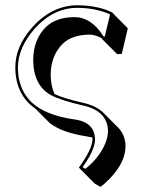

<svg xmlns="http://www.w3.org/2000/svg" viewBox="-20 -459 546 729"><path d="M322.8 61.5Q237.3 47.9 196.8 25.9Q183.1 18.6 170.4 9.8L113.8 -46.9Q100.1 -56.6 89.4 -66.9Q38.1 -119.1 38.1 -202.6Q38.1 -283.2 103 -356Q177.7 -438.5 273.9 -439Q352.5 -438.5 407.2 -411.1L409.2 -408.2L465.3 -351.6L442.4 -254.4L424.8 -253.4L368.2 -310.1Q366.2 -313.5 365.2 -314.5Q341.8 -327.1 319.3 -327.6Q253.4 -326.7 218.3 -293Q172.9 -247.6 172.4 -175.3Q172.9 -132.8 187 -102.1Q220.7 -85.4 298.8 -67.9Q346.2 -56.6 372.1 -31.2L428.7 25.4Q456.1 54.2 456.5 95.7Q456.5 166.5 377.9 237.3Q368.2 246.1 361.3 250.5L339.4 237.8L283.2 181.2L279.8 176.8Q330.1 107.4 331.1 70.8Q331.1 66.4 330.6 63Q326.2 62 322.8 61.5ZM267.6 -4.9Q334 5.9 340.3 61Q340.8 66.4 340.8 70.8Q340.3 110.4 293.5 175.8L304.2 182.1Q357.9 139.2 379.9 85Q389.6 60.5 390.1 39.1Q388.7 -37.1 296.9 -58.1Q210 -78.1 172.9 -98.1Q106.4 -135.7 106 -231.9Q106.9 -309.6 154.8 -356.9Q193.8 -394 263.2 -394Q325.7 -394 371.1 -323.7Q372.6 -321.3 373.5 -320.3L377.9 -320.8L397.9 -404.3Q344.2 -428.7 273.9 -429.2Q182.1 -429.2 111.3 -349.6Q48.8 -278.8 47.9 -202.6Q48.8 -105 119.6 -54.7Q167.5 -21.5 248 -7.8Q254.4 -6.8 267.6 -4.9Z"/></svg>

Font: Linux Biolinum Shadow O
Style: Regular
Weight: 400
Designer: Philipp H. Poll
Foundry: Philipp H. Poll
Version: Version 1.0.4